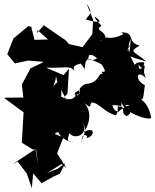

<svg xmlns="http://www.w3.org/2000/svg" viewBox="-85 -961 809 1002"><path d="M251 -456 267 -472 275 -603 247 -569 155 -608C262 -604 282 -623 304 -588C278 -645 378 -609 379 -675C385 -698 388 -721 332 -635C283 -676 357 -618 356 -596C367 -722 408 -667 451 -632C431 -701 421 -622 368 -656C399 -649 453 -625 449 -619C486 -561 429 -605 452 -574C425 -588 440 -529 363 -523C312 -507 314 -431 378 -501C312 -450 275 -462 333 -494C320 -430 311 -490 307 -457C268 -415 212 -484 205 -460C238 -434 242 -451 227 -541C158 -488 204 -500 207 -564L216 -526L268 -429ZM63 -825 -15 -760 -47 -678 -7 -630 62 -645 144 -638 74 -604 29 -520 37 -452 -65 -451 38 -375 29 -216 86 -181 103 -182 115 -94 100 -183 -21 -103 7 -118 55 -55 81 21 88 -56 132 -5 191 -38 228 -55 256 -110 217 -81 160 -58 237 -105 262 -83 213 -161 246 -244 202 -261C211 -285 244 -254 223 -276C211 -255 282 -209 300 -222C237 -203 295 -292 275 -269C304 -224 388 -264 341 -328C384 -277 332 -230 341 -217C340 -295 404 -231 344 -240C413 -231 419 -312 352 -271C398 -337 389 -411 328 -444C402 -387 378 -403 392 -426C430 -428 460 -373 521 -359C538 -405 523 -353 501 -412C595 -413 531 -376 576 -355C623 -379 572 -413 563 -412C631 -416 564 -414 530 -374C524 -449 546 -365 550 -428C555 -378 685 -329 704 -346C687 -443 634 -439 660 -446C665 -453 670 -522 672 -515C610 -550 634 -600 675 -554C667 -587 663 -570 671 -620C622 -569 651 -639 627 -634C679 -577 658 -615 669 -635C595 -648 590 -565 626 -589C615 -658 563 -678 597 -758C592 -625 564 -699 596 -730C562 -664 583 -670 679 -640C611 -697 586 -688 643 -723C570 -744 629 -792 543 -793C576 -790 554 -723 566 -787C498 -747 455 -770 476 -768C432 -726 420 -776 467 -734C479 -813 397 -797 445 -826C392 -881 406 -886 436 -850C427 -840 372 -858 365 -858C366 -880 411 -883 367 -941L401 -858L397 -783L346 -715L275 -731L256 -752L145 -828L148 -835L109 -789L111 -804L166 -755L95 -753L78 -821Z"/></svg>

Font: Hussar Lance
Style: Regular
Weight: 700
Foundry: Cannot Into Space Fonts, PlusOne Fonts
Version: Version 2.27